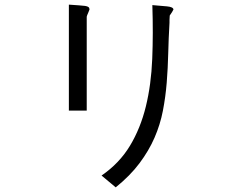

<svg xmlns="http://www.w3.org/2000/svg" viewBox="-20 -731 1040 828"><path d="M277 -711Q303 -709 320 -708Q337 -707 347 -705.5Q357 -704 361.5 -700.5Q366 -697 366 -690Q365 -686 360 -675Q355 -664 354 -659V-254H277ZM637 -709Q674 -706 700.5 -703.5Q727 -701 728 -690Q726 -685 722 -679Q718 -673 712 -664Q711 -652 711 -645.5Q711 -639 711 -633Q707 -566 705.5 -501.5Q704 -437 699 -375Q694 -313 682.5 -253.5Q671 -194 646.5 -137.5Q622 -81 581.5 -27Q541 27 479 77L418 26Q495 -27 540.5 -102.5Q586 -178 609 -272Q632 -366 636.5 -476.5Q641 -587 637 -709Z"/></svg>

Font: D2Coding
Style: Regular
Weight: 400
Monospace: yes
Designer: Yong-Rak Park; Jeong-Hwan Yoon; Sang-Min Lee;
Foundry: NHN Corporation
Version: Version 1.3.2; Build 20180524